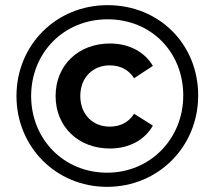

<svg xmlns="http://www.w3.org/2000/svg" viewBox="-20 -723 834 746"><path d="M396 3C595 3 750 -153 750 -352C750 -551 599 -703 398 -703C197 -703 44 -547 44 -350C44 -153 197 3 396 3ZM396 -52C227 -52 101 -183 101 -350C101 -517 227 -648 398 -648C568 -648 692 -520 692 -352C692 -184 564 -52 396 -52ZM407 -146C483 -146 543 -180 574 -235L501 -281C479 -246 445 -231 406 -231C342 -231 292 -277 292 -350C292 -423 342 -469 406 -469C445 -469 479 -454 501 -419L574 -467C543 -520 483 -554 407 -554C284 -554 196 -469 196 -350C196 -231 284 -146 407 -146Z"/></svg>

Font: Montserrat Lite SemiBold
Style: Regular
Weight: 600
Designer: Julieta Ulanovsky
Foundry: Julieta Ulanovsky
Version: Version 7.200;PS 007.200;hotconv 1.0.88;makeotf.lib2.5.64775